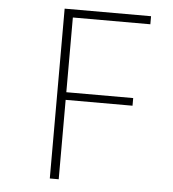

<svg xmlns="http://www.w3.org/2000/svg" viewBox="-55 -851 810 901"><g transform="rotate(5 350.0 -400.0)"><path d="M213 0V-800H620V-762H255V-410H570V-374H255V0Z"/></g></svg>

Font: Martian Mono Thin
Style: Regular
Weight: 100
Monospace: yes
Designer: Roman Shamin
Foundry: Evil Martians
Version: Version 1.000; ttfautohint (v1.8.4.7-5d5b)